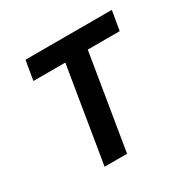

<svg xmlns="http://www.w3.org/2000/svg" viewBox="-124 -637 748 755"><g transform="rotate(-30 250.0 -260.0)"><path d="M143 0 214 -432H69L84 -520H476L461 -432H316L245 0Z"/></g></svg>

Font: Iosevka Term Curly SmBd Obl
Style: Regular
Weight: 600
Italic angle: -9°
Designer: Belleve Invis
Foundry: Belleve Invis
Version: Version 32.3.0